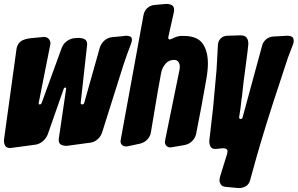

<svg xmlns="http://www.w3.org/2000/svg" viewBox="-40 -751 1516 978"><path d="M627 -527Q617 -502 607.5 -474.5Q598 -447 588 -418L480 -76Q473 -55 456 -40.5Q439 -26 418 -24L300 -8Q283 -8 271 -14Q259 -20 259 -40Q259 -45 260 -48L297 -300Q297 -305 292 -305Q287 -305 285 -300L203 -66Q195 -46 178 -31.5Q161 -17 140 -14L21 2Q18 3 12 3Q-7 3 -13.5 -8.5Q-20 -20 -20 -37L44 -501Q47 -519 55.5 -530Q64 -541 76.5 -546.5Q89 -552 103.5 -554.5Q118 -557 133 -558L143 -559Q151 -560 159 -560.5Q167 -561 175 -562Q178 -563 183 -563Q199 -563 208 -553Q217 -543 217 -529Q217 -525 216 -523L157 -226V-223Q157 -219 162 -219Q169 -219 172 -226L274 -506Q282 -528 300.5 -541.5Q319 -555 342 -557Q347 -557 351 -557.5Q355 -558 359 -558Q377 -558 390.5 -551.5Q404 -545 404 -524Q404 -519 403 -516L371 -227Q371 -219 378 -219Q386 -219 389 -227L468 -507Q475 -530 492.5 -545Q510 -560 533 -562L588 -567L598 -569Q610 -569 621 -566Q632 -563 632 -548Q632 -540 627 -527Z M843 -557Q860 -566 881 -568H895Q964 -568 991.5 -530Q1019 -492 1019 -427Q1019 -394 1011 -348Q999 -278 986 -208.5Q973 -139 959 -69Q954 -47 938 -31.5Q922 -16 899 -12L841 -2Q831 0 828 0Q816 0 808 -8Q800 -16 800 -28Q800 -31 802 -41L872 -384Q876 -399 876 -412Q876 -422 871.5 -431Q867 -440 859 -444Q853 -446 847 -446Q820 -446 803 -426Q786 -406 781 -381Q763 -284 750 -204.5Q737 -125 729 -79Q726 -57 710.5 -40.5Q695 -24 672 -19L616 -7Q606 -5 603 -5Q590 -5 582 -12Q574 -19 574 -32Q574 -35 576 -45L691 -674Q695 -696 710.5 -710Q726 -724 749 -726L807 -731Q823 -731 835 -725Q847 -719 847 -700Q847 -696 846.5 -693Q846 -690 845 -686L819 -570Q817 -562 817 -559Q817 -550 825 -550Q830 -550 843 -557Z M1423 -569Q1437 -569 1446.5 -564Q1456 -559 1456 -543Q1456 -535 1453 -526L1427 -458L1351 -227L1318 -123Q1289 -29 1268 44.5Q1247 118 1235 163Q1230 186 1214 196.5Q1198 207 1175 207L1111 201Q1091 199 1084.5 188.5Q1078 178 1078 167Q1078 162 1080 152L1117 32Q1119 24 1119 21Q1119 10 1111.5 7Q1104 4 1095 4L1067 7Q1064 8 1059 8Q1039 8 1032.5 -4Q1026 -16 1026 -33L1045 -198L1063 -395L1070 -522Q1071 -542 1084 -555Q1097 -568 1118 -569L1185 -571Q1207 -571 1216 -559.5Q1225 -548 1225 -527L1221 -489L1200 -328L1192 -254L1191 -251L1185 -199L1178 -154Q1178 -145 1186 -145Q1195 -145 1196 -154L1295 -518Q1300 -538 1316 -551Q1332 -564 1353 -565Z"/></svg>

Font: Bangerz 2
Style: Regular
Weight: 400
Designer: vernon adams
Foundry: Vernon Adams
Version: Version 2.10;December 28, 2023;FontCreator 13.0.0.2683 64-bi